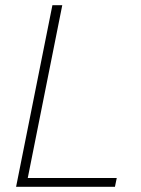

<svg xmlns="http://www.w3.org/2000/svg" viewBox="-20 -720 544 740"><path d="M220 -700 87 -34H430L423 0H42L182 -700Z"/></svg>

Font: Albert Sans ExtraLight
Style: Italic
Weight: 250
Italic angle: -11.25°
Designer: Andreas Rasmussen
Foundry: a.Foundry
Version: Version 1.025